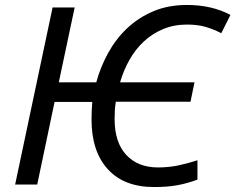

<svg xmlns="http://www.w3.org/2000/svg" viewBox="-20 -744 949 774"><path d="M192 -714H281L217 -412H368Q385 -474 416 -530.5Q447 -587 492.5 -630Q538 -673 598 -698.5Q658 -724 734 -724Q833 -724 909 -684L872 -610Q846 -624 812.5 -634.5Q779 -645 734 -645Q681 -645 637 -626.5Q593 -608 559 -576Q525 -544 501.5 -502Q478 -460 464 -412H764L748 -334H447Q444 -317 443 -299.5Q442 -282 442 -264Q442 -170 489 -119.5Q536 -69 617 -69Q659 -69 698 -77Q737 -85 776 -98V-20Q736 -5 696 2.5Q656 10 601 10Q480 10 414.5 -62Q349 -134 349 -262Q349 -297 352 -333H200L130 0H41Z"/></svg>

Font: BC Sans
Style: Italic
Weight: 400
Italic angle: -12°
Designer: Monotype Design Team
Designer: Province of B.C.
Foundry: Monotype Imaging Inc.
Version: Version 2.000;GOOG;noto-source:20170915:90ef993387c0